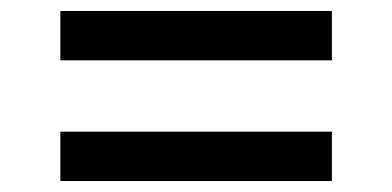

<svg xmlns="http://www.w3.org/2000/svg" viewBox="-20 -580 715 350"><path d="M585 -470H90V-560H585ZM585 -250H90V-340H585Z"/></svg>

Font: TypoPRO Sinkin Sans
Style: 400 Regular
Weight: 400
Designer: Keith Bates
Foundry: K-Type
Version: Sinkin Sans (version 1.0)  by Keith Bates   •   © 2014   www